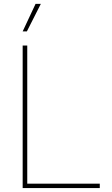

<svg xmlns="http://www.w3.org/2000/svg" viewBox="-20 -960 573 980"><path d="M95.7 0V-727.5H119.1V-22.5H489.3V0ZM95.7 -799.8 161.6 -940.4H188.5L117.2 -799.8Z"/></svg>

Font: Inter 24pt Thin
Style: Regular
Weight: 250
Designer: Rasmus Andersson
Foundry: rsms
Version: Version 4.001;git-66647c0bb